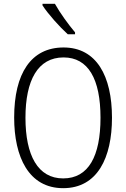

<svg xmlns="http://www.w3.org/2000/svg" viewBox="-20 -973 659 1003"><path d="M267 -953H202V-945C230 -901 292 -832 334 -794H372V-804C338 -844 293 -906 267 -953ZM565 -358C565 -576 484 -725 312 -725C142 -725 54 -589 54 -359C54 -153 130 10 310 10C489 10 565 -149 565 -358ZM113 -358C113 -554 178 -673 312 -673C441 -673 505 -560 505 -358C505 -158 443 -41 310 -41C178 -41 113 -161 113 -358Z"/></svg>

Font: Noto Sans Display SemiCondensed Light
Style: Regular
Weight: 300
Width: 4
Designer: Monotype Design Team
Foundry: Monotype Imaging Inc.
Version: Version 1.900